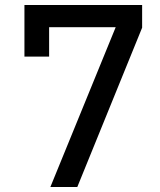

<svg xmlns="http://www.w3.org/2000/svg" viewBox="-20 -750 640 770"><path d="M182 0 444 -641H177V-523H78V-730H550V-639L290 0Z"/></svg>

Font: JetBrainsMono NFM Medium
Style: Regular
Weight: 500
Monospace: yes
Designer: Philipp Nurullin, Konstantin Bulenkov
Foundry: JetBrains
Version: Version 2.304; ttfautohint (v1.8.4.7-5d5b);Nerd Fonts 3.3.0